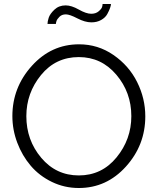

<svg xmlns="http://www.w3.org/2000/svg" viewBox="-20 -937 791 962"><path d="M375 5Q303 5 240 -25.5Q177 -56 134 -106.5Q91 -157 66.5 -222Q42 -287 42 -355Q42 -499 139.5 -607Q237 -715 376 -715Q471 -715 548.5 -661.5Q626 -608 667 -526Q708 -444 708 -354Q708 -210 611 -102.5Q514 5 375 5ZM112 -355Q112 -235 186.5 -146.5Q261 -58 375 -58Q490 -58 564 -148.5Q638 -239 638 -355Q638 -474 563 -562.5Q488 -651 375 -651Q259 -651 185.5 -561Q112 -471 112 -355ZM438 -825Q406 -825 367.5 -845Q329 -865 310 -865Q290 -865 278 -853Q266 -841 263 -831.5Q260 -822 260 -817H218Q218 -829 224 -848Q230 -867 252.5 -888.5Q275 -910 309 -910Q338 -910 375 -889Q412 -868 437 -868Q460 -868 474.5 -880.5Q489 -893 491.5 -902Q494 -911 494 -917H536Q536 -910 531.5 -897Q527 -884 517.5 -866.5Q508 -849 487 -837Q466 -825 438 -825Z"/></svg>

Font: Raleway
Style: Regular
Weight: 400
Designer: Matt McInerney, Pablo Impallari, Rodrigo Fuenzalida
Foundry: Matt McInerney, Pablo Impallari, Rodrigo Fuenzalida
Version: Version 1.000;PS 001.001;hotconv 1.0.56; ttfautohint (v1.5)